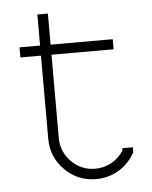

<svg xmlns="http://www.w3.org/2000/svg" viewBox="-46 -610 520 658"><g transform="rotate(-5 214.0 -281.0)"><path d="M36.1 -429.2V-463.9H106.9V-570.8H143.1V-463.9H356.9V-429.2H143.1V-143.1Q143.1 -95.2 177 -61Q210.9 -26.9 258.8 -26.9Q289.1 -26.9 314.9 -41.3Q340.8 -55.7 356.9 -81.1V-88.9H393.1V-70.8L390.1 -66.9Q370.6 -32.2 335.4 -11.7Q300.3 8.8 258.8 8.8Q195.8 8.8 151.4 -35.6Q106.9 -80.1 106.9 -143.1V-429.2Z"/></g></svg>

Font: Rawengulk
Style: Regular
Weight: 400
Version: Version 0.92